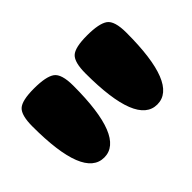

<svg xmlns="http://www.w3.org/2000/svg" viewBox="-73 -943 668 668"><g transform="rotate(-45 261.0 -608.5)"><path d="M231 -690Q231 -437 130.5 -437Q30 -437 30 -690Q30 -745 49 -762.5Q68 -780 127 -780Q186 -780 208.5 -764Q231 -748 231 -690ZM492 -690Q492 -437 391.5 -437Q291 -437 291 -690Q291 -745 310 -762.5Q329 -780 388 -780Q447 -780 469.5 -764Q492 -748 492 -690Z"/></g></svg>

Font: Titan One
Style: Regular
Weight: 400
Designer: Rodrigo Fuenzalida
Foundry: Rodrigo Fuenzalida
Version: Version 1.001